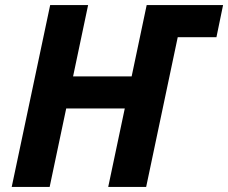

<svg xmlns="http://www.w3.org/2000/svg" viewBox="-20 -734 896 754"><path d="M177 -714H326L267 -434H497L556 -714H856L830 -588H678L554 0H405L470 -308H240L175 0H26Z"/></svg>

Font: BC Sans
Style: Bold Italic
Weight: 700
Italic angle: -12°
Designer: Monotype Design Team
Province of B.C.
Foundry: Monotype Imaging Inc.
Version: Version 2.000;GOOG;noto-source:20170915:90ef993387c0